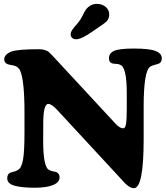

<svg xmlns="http://www.w3.org/2000/svg" viewBox="-20 -967 864 999"><path d="M462.9 -804.2Q404.3 -762.7 376 -762.7Q363.3 -762.7 355.5 -769.8Q347.7 -776.9 347.7 -787.6Q347.7 -791 348.4 -794.7Q349.1 -798.3 350.1 -801Q351.1 -803.7 353.8 -807.9Q356.4 -812 357.9 -814.5Q359.4 -816.9 363.8 -822.3Q368.2 -827.6 370.1 -830.1Q372.1 -832.5 377.9 -839.1Q383.8 -845.7 386.2 -848.6Q398.9 -863.3 409.7 -885.7Q420.4 -908.2 425.8 -915.5Q448.7 -946.8 484.4 -946.8Q511.2 -946.8 529.8 -931.2Q548.3 -915.5 548.3 -891.6Q548.3 -869.1 533.7 -855Q526.4 -848.1 516.1 -840.8Q505.9 -833.5 489.3 -822.3Q472.7 -811 462.9 -804.2ZM107.4 -275.4V-381.3Q107.4 -551.8 84 -601.1Q77.6 -614.7 62 -622.6Q55.7 -625.5 40.3 -628.2Q24.9 -630.9 18.6 -633.3Q2 -641.1 2 -657.7Q2 -683.6 39.1 -698.7Q73.2 -710.9 182.1 -710.9Q201.2 -710.9 214.6 -706.3Q228 -701.7 233.2 -697Q238.3 -692.4 251 -679.7L583.5 -320.8Q604 -299.3 621.6 -299.3Q631.8 -299.3 635.7 -322.5Q639.6 -345.7 639.6 -400.4V-482.9Q639.6 -620.1 604.5 -629.9Q597.7 -634.3 582.8 -634.8Q567.9 -635.3 562 -637.7Q546.9 -643.6 546.9 -663.1Q546.9 -690.4 574 -702.4Q601.1 -714.4 676.8 -714.4Q756.8 -714.4 789.3 -701.7Q821.8 -689 821.8 -663.6Q821.8 -640.6 803.2 -634.8Q798.8 -632.8 784.7 -629.4Q770.5 -626 762.7 -620.6Q727.5 -601.1 727.5 -412.1V-244.6Q727.5 12.2 676.8 12.2Q656.2 12.2 631.3 -12.7L274.9 -397.9Q247.6 -426.3 231.4 -426.3Q205.1 -426.3 205.1 -325.7L204.6 -231.9Q205.1 -93.8 236.3 -82.5Q246.1 -76.2 267.6 -73.2Q277.3 -71.3 283.7 -63.5Q290 -55.7 290 -44.4Q290 -18.6 256.3 -4.4Q222.7 9.8 160.6 9.8Q92.3 9.8 54.9 -1Q17.6 -11.7 17.6 -39.6Q17.6 -63 35.6 -69.3Q36.1 -69.8 51.3 -73.5Q66.4 -77.1 75.7 -84.5Q92.3 -94.2 99.9 -136.7Q107.4 -179.2 107.4 -275.4Z"/></svg>

Font: Cooper*
Style: Bold
Weight: 700
Designer: Owen Earl
Foundry: indestructible type*
Version: Version 0.001